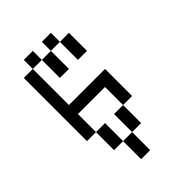

<svg xmlns="http://www.w3.org/2000/svg" viewBox="-220 -720 940 940"><g transform="rotate(-45 250.0 -250.0)"><path d="M187.5 0Q187.5 0 187.5 125H250Q250 125 250 0ZM187.5 0Q187.5 0 187.5 -125H125Q125 -125 125 0ZM250 0H312.5Q312.5 0 312.5 -125H250Q250 -125 250 0ZM125 -125Q125 -125 125 -250H312.5Q312.5 -250 312.5 -125H375V-312.5H125Q125 -312.5 125 -562.5H62.5V-125ZM187.5 -562.5Q187.5 -562.5 187.5 -437.5H250Q250 -437.5 250 -562.5ZM312.5 -562.5Q312.5 -562.5 312.5 -437.5H375Q375 -437.5 375 -562.5ZM125 -562.5H187.5V-625H125ZM250 -562.5H312.5V-625H250Z"/></g></svg>

Font: BFUnifontExMono
Style: Regular
Weight: 500
Version: Version 15.0.06